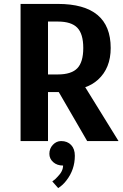

<svg xmlns="http://www.w3.org/2000/svg" viewBox="-20 -720 630 980"><path d="M85 0V-700H275Q545 -700 545 -475Q545 -372 480 -313Q451 -287 415 -275L585 0H425L280 -250H225V0ZM225 -340H275Q344 -340 374.5 -371.5Q405 -403 405 -475Q405 -547 374.5 -578.5Q344 -610 275 -610H225ZM277 240 247 206Q262 196 274 182Q302 154 302 125Q271 125 251.5 107.5Q232 90 232 65Q232 38 250 19Q268 0 292 0Q324 0 343 20Q362 40 362 75Q362 146 319 201Q301 225 277 240Z"/></svg>

Font: Scada
Style: Bold
Weight: 700
Designer: Jovanny Lemonad
Foundry: Jovanny Lemonad
Version: Version 4.100;PS 004.100;hotconv 1.0.88;makeotf.lib2.5.64775